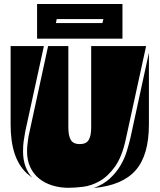

<svg xmlns="http://www.w3.org/2000/svg" viewBox="-20 -930 796 958"><path d="M321 -700V-294Q321 -252 333.5 -231.5Q346 -211 378 -211Q410 -211 422.5 -231.5Q435 -252 435 -294V-700H709L608 -237Q589 -148 554 -99Q519 -50 477.5 -26.5Q436 -3 394.5 2Q353 7 322 7Q278 7 240 -5Q202 -17 174 -40Q146 -63 130.5 -97Q115 -131 115 -175Q115 -193 117 -209.5Q119 -226 122 -248L220 -700ZM115 -64Q73 -103 53 -163.5Q33 -224 33 -309V-700H199L106 -274Q101 -246 98 -225Q95 -204 95 -175Q95 -133 107 -100Q119 -67 141 -43ZM723 -309Q723 -156 657 -80.5Q591 -5 448 8Q497 -10 529 -40Q561 -70 581.5 -105Q602 -140 613 -176.5Q624 -213 631 -243L723 -667ZM165 -737V-910H591V-737ZM263 -835 259 -815H491L496 -835Z"/></svg>

Font: J.M. Nexus Grotesque
Style: Regular
Weight: 900
Designer: deFharo
Foundry: deFharo
Version: Version 3.003